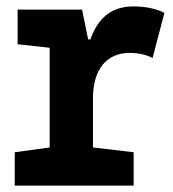

<svg xmlns="http://www.w3.org/2000/svg" viewBox="-20 -579 540 599"><path d="M26 0H397V-104L270 -119V-272C270 -361 311 -414 385 -414C409 -414 436 -409 456 -398L493 -539C460 -555 426 -559 396 -559C321 -559 283 -515 262 -456H255L236 -549H35V-441L135 -430V-119L26 -104Z"/></svg>

Font: Noto Sans Mono ExtraCondensed ExtraBold
Style: Regular
Weight: 800
Width: 2
Designer: Monotype Design Team
Foundry: Monotype Imaging Inc.
Version: Version 2.014